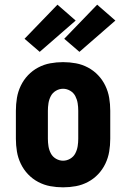

<svg xmlns="http://www.w3.org/2000/svg" viewBox="-20 -794 540 822"><path d="M250 8Q222 8 195 3Q168 -2 143.5 -15Q119 -28 100 -48Q81 -68 69 -93Q57 -118 52.5 -145Q48 -172 48 -200V-320Q48 -348 52.5 -375Q57 -402 69 -427Q81 -452 100 -472Q119 -492 143.5 -505Q168 -518 195 -523Q222 -528 250 -528Q278 -528 305 -523Q332 -518 356.5 -505Q381 -492 400 -472Q419 -452 431 -427Q443 -402 447.5 -375Q452 -348 452 -320V-200Q452 -172 447.5 -145Q443 -118 431 -93Q419 -68 400 -48Q381 -28 356.5 -15Q332 -2 305 3Q278 8 250 8ZM250 -106Q266 -106 280.5 -114.5Q295 -123 302.5 -137.5Q310 -152 312.5 -168Q315 -184 315 -200V-320Q315 -336 312.5 -352Q310 -368 302.5 -382.5Q295 -397 280.5 -405.5Q266 -414 250 -414Q234 -414 219.5 -405.5Q205 -397 197.5 -382.5Q190 -368 187.5 -352Q185 -336 185 -320V-200Q185 -184 187.5 -168Q190 -152 197.5 -137.5Q205 -123 219.5 -114.5Q234 -106 250 -106ZM320 -572 255 -628 396 -774 474 -706ZM150 -572 85 -628 226 -774 304 -706Z"/></svg>

Font: Iosevka Term Curly Heavy
Style: Regular
Weight: 900
Designer: Belleve Invis
Foundry: Belleve Invis
Version: Version 32.3.0